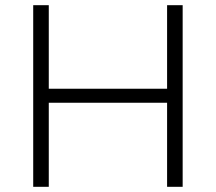

<svg xmlns="http://www.w3.org/2000/svg" viewBox="-20 -720 832 740"><path d="M108 0H168V-324H624V0H684V-700H624V-378H168V-700H108Z"/></svg>

Font: Resamitz
Style: Regular
Weight: 500
Designer: gluk
Foundry: gluk
Version: Version 0.047